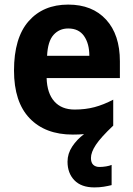

<svg xmlns="http://www.w3.org/2000/svg" viewBox="-20 -576 580 836"><path d="M376 112Q376 132 386 141.5Q396 151 413 151Q427 151 442 148.5Q457 146 466 142V230Q450 234 431.5 237Q413 240 391 240Q334 240 304 209Q274 178 274 128Q274 93 294.5 62Q315 31 346 8Q324 10 297 10Q177 10 109 -61Q41 -132 41 -269Q41 -411 104.5 -483.5Q168 -556 277 -556Q382 -556 442 -490.5Q502 -425 502 -309V-236H183Q185 -170 216.5 -134.5Q248 -99 305 -99Q352 -99 391.5 -109.5Q431 -120 473 -142V-29Q419 22 397.5 54.5Q376 87 376 112ZM277 -452Q238 -452 213 -424Q188 -396 185 -333H369Q369 -386 346 -419Q323 -452 277 -452Z"/></svg>

Font: Noto Sans Gujarati UI SemiCondensed
Style: Bold
Weight: 700
Width: 4
Designer: Jelle Bosma - Monotype Design Team, Universal Thirst
Foundry: Monotype Imaging Inc.
Version: Version 2.106; ttfautohint (v1.8.4.7-5d5b)